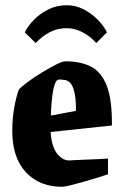

<svg xmlns="http://www.w3.org/2000/svg" viewBox="-20 -705 471 736"><path d="M394 -37Q380 -32 354 -24Q328 -16 300 -8Q272 0 249.5 5.5Q227 11 218 11Q131 11 79 -45Q27 -101 27 -203Q27 -251 35 -294.5Q43 -338 52 -361Q62 -373 86.5 -391Q111 -409 140.5 -427Q170 -445 195 -457.5Q220 -470 231 -470Q289 -470 329 -449.5Q369 -429 389.5 -375.5Q410 -322 409 -224L174 -199Q178 -142 199 -116Q220 -90 245 -90Q246 -90 263.5 -91Q281 -92 306 -93Q331 -94 355 -95Q379 -96 394 -97ZM200 -398Q190 -392 183.5 -357Q177 -322 175 -262L271 -280Q272 -333 262 -363.5Q252 -394 230 -398Q225 -399 215 -400Q205 -401 200 -398ZM235 -685Q271 -685 302 -668.5Q333 -652 356 -628Q379 -604 390 -581L349 -540Q326 -566 296 -581.5Q266 -597 235 -597Q200 -597 170.5 -581.5Q141 -566 117 -540L75 -581Q86 -604 109 -628Q132 -652 164.5 -668.5Q197 -685 235 -685Z"/></svg>

Font: Grenze Gotisch ExtraBold
Style: Regular
Weight: 800
Designer: Renata Polastri
Foundry: Omnibus-Type
Version: Version 1.001